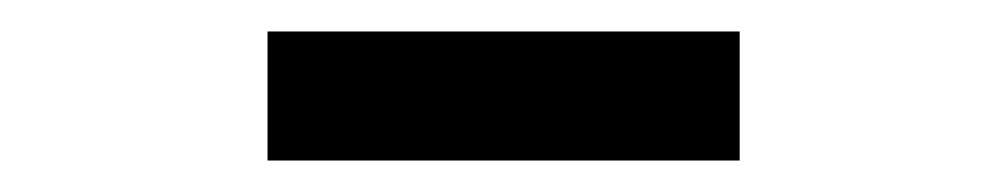

<svg xmlns="http://www.w3.org/2000/svg" viewBox="-20 -331 640 122"><path d="M150 -311H450V-229H150Z"/></svg>

Font: Noto Sans Mono UI
Style: Regular
Weight: 400
Monospace: yes
Designer: Monotype Design team
Foundry: Monotype Imaging Inc.
Version: Version 1.000